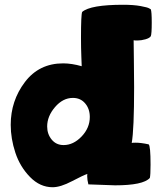

<svg xmlns="http://www.w3.org/2000/svg" viewBox="-20 -778 670 806"><path d="M25 -254Q25 -355 84.5 -433.5Q144 -512 245 -512Q281 -512 323 -500Q323 -502 321.5 -539.5Q320 -577 320 -619Q320 -718 325 -728Q360 -758 497 -758Q541 -758 570.5 -752.5Q600 -747 606 -743L613 -739Q617 -730 617 -683Q617 -635 613 -626Q608 -618 590.5 -613Q573 -608 557 -608Q545 -608 541 -609Q541 -592 542 -526.5Q543 -461 543 -412Q543 -234 533 -178Q536 -179 550 -179Q572 -179 604 -172Q612 -166 612 -87Q612 -43 609 -31Q581 0 463 0Q459 0 351 -4Q346 -23 346 -39Q346 -47 347 -48Q331 -43 282.5 -17.5Q234 8 201 8Q148 8 106 -35Q64 -78 44.5 -137Q25 -196 25 -254ZM178 -247Q178 -215 197 -192Q216 -169 247 -169Q288 -169 322.5 -205Q357 -241 357 -287Q357 -321 337.5 -344Q318 -367 286 -367Q244 -367 211 -328.5Q178 -290 178 -247Z"/></svg>

Font: Gorditas
Style: Bold
Weight: 700
Designer: Gustavo Dipre (gbrenda1987@gmail.com)
Foundry: Gustavo Dipre (gbrenda1987@gmail.com)
Version: Version 001.001